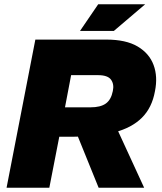

<svg xmlns="http://www.w3.org/2000/svg" viewBox="-20 -887 763 907"><path d="M11 0 147 -700H482Q575 -700 630 -667.5Q685 -635 705.5 -580Q726 -525 712 -456Q698 -378 650 -330.5Q602 -283 521 -262Q440 -241 322 -241H260L213 0ZM287 -380H408Q455 -380 480 -398Q505 -416 513 -457Q520 -489 504.5 -510.5Q489 -532 443 -532H316ZM446 0 343 -254 528 -289 661 0ZM358 -741 444 -867H666L518 -741Z"/></svg>

Font: REM ExtraBold
Style: Italic
Weight: 800
Italic angle: -11°
Designer: Octavio Pardo
Foundry: Ashler Design
Version: Version 1.005;gftools[0.9.28]